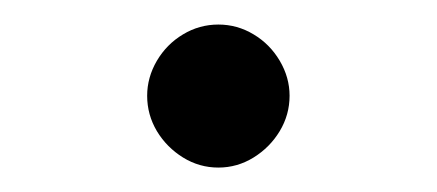

<svg xmlns="http://www.w3.org/2000/svg" viewBox="-20 -425 360 158"><path d="M159.7 -404.8Q175.3 -404.8 188.7 -396.7Q202.1 -388.7 210.2 -375Q218.3 -361.3 218.3 -346.2Q218.3 -330.6 210.2 -317.1Q202.1 -303.7 188.7 -295.4Q175.3 -287.1 159.7 -287.1Q144 -287.1 130.6 -295.4Q117.2 -303.7 109.1 -317.1Q101.1 -330.6 101.1 -346.2Q101.1 -361.3 109.1 -375Q117.2 -388.7 130.6 -396.7Q144 -404.8 159.7 -404.8Z"/></svg>

Font: Lesson One Light
Style: Regular
Weight: 300
Designer: But Ko, Victor Gaultney, Annie Olsen, Julie Remington, Don Collingsworth, Eric Hays, Becca Hirsbrunner
Version: Version 1.100